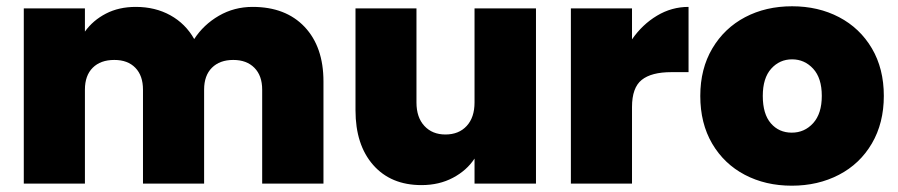

<svg xmlns="http://www.w3.org/2000/svg" viewBox="-20 -588 2875 615"><path d="M56.2 0V-561H252V-486.8Q277.8 -522.9 319.3 -544.4Q360.8 -565.9 415 -565.9Q477.1 -565.9 525.6 -539.1Q574.2 -512.2 602.1 -462.9Q631.8 -508.8 680.9 -537.4Q730 -565.9 789.1 -565.9Q895 -565.9 955.6 -502Q1016.1 -438 1016.1 -327.1V0H819.8V-300.8Q819.8 -345.7 794.9 -370.8Q770 -396 727.1 -396Q684.1 -396 658.9 -371.1Q633.8 -346.2 633.8 -300.8V0H438V-300.8Q438 -345.7 413.6 -370.8Q389.2 -396 346.2 -396Q302.2 -396 277.1 -371.1Q252 -346.2 252 -300.8V0Z M1118.7 -234.9V-561H1314V-259.8Q1314 -211.9 1339.4 -184.6Q1364.7 -157.2 1406.7 -157.2Q1449.7 -157.2 1474.9 -184.6Q1500 -211.9 1500 -259.8V-561H1696.8V0H1500V-80.1Q1475.1 -42 1430.9 -18.6Q1386.7 4.9 1330.1 4.9Q1231.9 4.9 1175.3 -59.6Q1118.7 -124 1118.7 -234.9Z M1808.6 0V-561H2004.4V-461.9Q2037.6 -509.8 2084.5 -537.8Q2131.3 -565.9 2185.5 -565.9V-356.9H2130.4Q2066.4 -356.9 2035.4 -332Q2004.4 -307.1 2004.4 -245.1V0Z M2223.1 -280.8Q2223.1 -367.7 2261.7 -432.9Q2300.3 -498 2366.7 -533Q2433.1 -567.9 2517.1 -567.9Q2601.1 -567.9 2667.7 -533Q2734.4 -498 2772.7 -433.1Q2811 -368.2 2811 -280.8Q2811 -193.8 2772.7 -128.4Q2734.4 -63 2667.2 -28.1Q2600.1 6.8 2516.1 6.8Q2432.1 6.8 2365.7 -28.1Q2299.3 -63 2261.2 -127.9Q2223.1 -192.9 2223.1 -280.8ZM2423.3 -280.8Q2423.3 -222.7 2449.2 -192.9Q2475.1 -163.1 2516.1 -163.1Q2557.1 -163.1 2584.7 -193.6Q2612.3 -224.1 2612.3 -280.8Q2612.3 -337.9 2584.7 -367.9Q2557.1 -397.9 2517.1 -397.9Q2477.1 -397.9 2450.2 -367.9Q2423.3 -337.9 2423.3 -280.8Z"/></svg>

Font: Poppins ExtraBold
Style: Regular
Weight: 800
Designer: Ninad Kale (Devanagari), Jonny Pinhorn (Latin)
Foundry: Indian Type Foundry
Version: 4.004